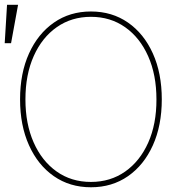

<svg xmlns="http://www.w3.org/2000/svg" viewBox="-20 -786 798 816"><path d="M667.6 -363.6Q667.6 -252.5 629.6 -168.3Q591.6 -84.2 523.8 -37.1Q456 9.9 366.5 9.9Q276.6 9.9 208.8 -37.3Q141 -84.5 103.2 -168.7Q65.3 -252.8 65.3 -363.6Q65.3 -474.8 103.3 -558.8Q141.3 -642.8 209.2 -690Q277 -737.2 366.5 -737.2Q456 -737.2 523.8 -690.2Q591.6 -643.1 629.6 -558.9Q667.6 -474.8 667.6 -363.6ZM644.9 -363.6Q644.9 -468 609.7 -547.1Q574.6 -626.1 511.9 -670.3Q449.2 -714.5 366.5 -714.5Q284.1 -714.5 221.4 -670.6Q158.7 -626.8 123.4 -547.8Q88.1 -468.8 88.1 -363.6Q88.1 -259.9 122.9 -180.9Q157.7 -101.9 220.3 -57.4Q283 -12.8 366.5 -12.8Q449.2 -12.8 512.1 -57Q574.9 -101.2 610.1 -180.2Q645.2 -259.2 644.9 -363.6ZM0 -602.3 9.9 -765.6H56.8L27 -602.3Z"/></svg>

Font: Inter UI Thin
Style: Regular
Weight: 100
Designer: Rasmus Andersson
Foundry: rsms
Version: 3.2;8d6f07862